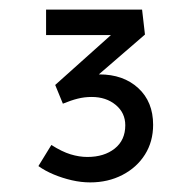

<svg xmlns="http://www.w3.org/2000/svg" viewBox="-20 -792 382 400"><path d="M60 -446 87 -490Q109 -476 127 -470.5Q145 -465 162 -465Q197 -465 219 -482.5Q241 -500 241 -531Q241 -557 221 -573.5Q201 -590 171 -590Q156 -590 142 -586.5Q128 -583 111 -576L95 -615L219 -726L228 -719H76V-772H276L282 -720L172 -625L150 -624Q160 -631 170 -634Q180 -637 187 -637Q237 -637 268 -608.5Q299 -580 299 -532Q299 -497 282 -470Q265 -443 235 -427.5Q205 -412 168 -412Q149 -412 129.5 -416.5Q110 -421 92 -428.5Q74 -436 60 -446Z"/></svg>

Font: Mach Light
Style: Regular
Weight: 300
Version: Version 1.002